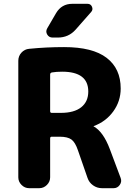

<svg xmlns="http://www.w3.org/2000/svg" viewBox="-20 -987 692 1007"><path d="M243 -596V-404Q243 -395 251 -395H299Q369 -395 406 -424.5Q443 -454 443 -507Q443 -611 306 -611Q275 -611 252 -607Q243 -605 243 -596ZM133 0Q110 0 93 -17Q76 -34 76 -57V-668Q76 -693 92.5 -711Q109 -729 133 -731Q222 -740 316 -740Q466 -740 539.5 -683.5Q613 -627 613 -523Q613 -456 574 -402.5Q535 -349 472 -326Q471 -326 471 -325Q471 -323 473 -323Q522 -295 556 -205L613 -53Q620 -34 608 -17Q596 0 576 0H515Q489 0 468 -15Q447 -30 439 -54L389 -198Q375 -240 355 -255Q335 -270 293 -270H251Q243 -270 243 -261V-57Q243 -34 226 -17Q209 0 186 0ZM359 -967H439Q456 -967 462.5 -951.5Q469 -936 458 -924L377 -832Q340 -790 283 -790H256Q237 -790 227.5 -806Q218 -822 228 -839L274 -918Q303 -967 359 -967Z"/></svg>

Font: Rounded Mplus 1c ExtraBold
Style: Regular
Weight: 800
Version: Version 1.059.20150529